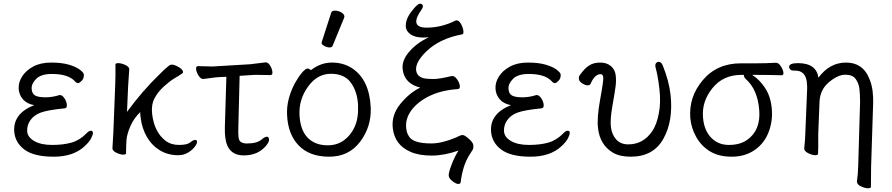

<svg xmlns="http://www.w3.org/2000/svg" viewBox="-20 -821 4776 1028"><path d="M298 -312H301Q314 -312 325.5 -294Q337 -276 338 -259Q339 -242 326 -241Q236 -232 199 -218.5Q162 -205 143 -178Q124 -151 125.5 -119Q127 -87 163 -66Q199 -45 259 -45Q319 -45 363 -57.5Q407 -70 443 -107Q456 -121 466.5 -121Q477 -121 477.5 -110.5Q478 -100 468 -80.5Q458 -61 433 -38Q373 18 267.5 18Q162 18 111 -20Q60 -58 56 -119Q51 -214 163 -258Q124 -265 103 -289Q82 -313 80 -346Q78 -379 98 -411Q118 -443 157.5 -464.5Q197 -486 254 -486Q311 -486 349.5 -474.5Q388 -463 408 -447.5Q428 -432 429 -422Q430 -401 417.5 -388.5Q405 -376 398.5 -376Q392 -376 387 -380L378 -389Q342 -425 258 -425Q200 -425 174 -399Q148 -373 149.5 -346Q151 -319 168.5 -309.5Q186 -300 223.5 -300Q261 -300 298 -312Z M582 -27 587 -115 597 -369Q599 -422 598 -475Q598 -483 613 -483Q628 -483 649 -474Q670 -465 672 -452V-449Q669 -414 666 -360L660 -222Q741 -333 835 -424Q864 -454 888 -472Q893 -475 902 -475Q911 -475 925 -468Q959 -452 960 -436Q961 -431 956 -428Q936 -414 914 -401.5Q892 -389 859 -359.5Q826 -330 807.5 -295Q789 -260 794.5 -211.5Q800 -163 818 -127Q836 -91 865.5 -68Q895 -45 938.5 -45Q982 -45 998.5 -58.5Q1015 -72 1024.5 -72Q1034 -72 1035 -62.5Q1036 -53 1023 -35.5Q1010 -18 987 -4Q964 10 934 10Q880 10 837 -15.5Q794 -41 767 -87Q740 -133 733 -192L731 -207Q731 -214 731 -221Q696 -187 678 -145Q660 -103 657.5 -74.5Q655 -46 655 -1Q655 7 640 7Q625 7 604.5 -2.5Q584 -12 582 -25Z M1428 -419 1363 -420Q1353 -420 1343 -420Q1333 -420 1325 -419L1263 -415L1256 -136Q1255 -108 1257 -88.5Q1259 -69 1268 -62Q1277 -55 1295 -53H1306Q1358 -53 1383 -76Q1399 -89 1409 -89Q1419 -89 1420.5 -75Q1422 -61 1404 -40Q1361 11 1285 11Q1197 11 1186 -87Q1183 -110 1184 -142L1192 -410L1151 -408Q1133 -407 1106.5 -403Q1080 -399 1069 -398H1068Q1055 -398 1043.5 -415.5Q1032 -433 1030 -450Q1028 -467 1041 -467L1118 -465L1319 -477Q1340 -479 1364.5 -482.5Q1389 -486 1401 -487H1403Q1416 -487 1426.5 -469.5Q1437 -452 1438.5 -435.5Q1440 -419 1428 -419Z M1753 -752Q1756 -764 1773.5 -764Q1791 -764 1807.5 -754.5Q1824 -745 1824 -732Q1824 -729 1823 -727L1761 -576Q1758 -567 1744.5 -567Q1731 -567 1716.5 -575Q1702 -583 1702 -589.5Q1702 -596 1703 -597ZM1644 -445Q1697 -486 1757 -486Q1817 -486 1863 -457Q1958 -396 1965 -245Q1969 -143 1908.5 -62.5Q1848 18 1742.5 18Q1637 18 1579 -42.5Q1521 -103 1517 -207Q1513 -287 1558 -374Q1578 -410 1597 -432Q1616 -454 1626.5 -454Q1637 -454 1644 -445ZM1735 -43Q1784 -43 1821 -69.5Q1858 -96 1879 -142Q1900 -188 1897 -258Q1894 -328 1859.5 -377Q1825 -426 1752 -426Q1679 -426 1629.5 -357.5Q1580 -289 1583.5 -207.5Q1587 -126 1626.5 -84.5Q1666 -43 1735 -43Z M2399 -414H2402Q2415 -414 2427.5 -396Q2440 -378 2442 -361.5Q2444 -345 2431 -344Q2342 -338 2278.5 -306.5Q2215 -275 2182 -229.5Q2149 -184 2155 -134Q2157 -110 2169 -92Q2190 -53 2289 -53Q2346 -53 2422 -85Q2427 -87 2437.5 -92.5Q2448 -98 2456.5 -98Q2465 -98 2478 -88Q2512 -62 2514 -44.5Q2516 -27 2509.5 -17Q2503 -7 2491 12Q2457 69 2447 152Q2446 164 2434 164Q2422 164 2403 149.5Q2384 135 2382.5 120Q2381 105 2397.5 61.5Q2414 18 2435 -15Q2359 12 2291 12Q2223 12 2178 -8Q2093 -45 2083 -135Q2075 -205 2123.5 -264.5Q2172 -324 2230 -352Q2145 -373 2136 -450Q2130 -496 2170.5 -543.5Q2211 -591 2277 -622Q2261 -620 2246 -620Q2204 -620 2180 -636Q2156 -652 2153 -675Q2149 -714 2181.5 -757.5Q2214 -801 2228.5 -801Q2243 -801 2244 -789Q2245 -781 2238 -771Q2206 -726 2209 -702Q2212 -673 2264 -673Q2343 -673 2417 -710Q2421 -712 2424 -712Q2438 -712 2448.5 -692.5Q2459 -673 2461 -655.5Q2463 -638 2454 -637Q2335 -615 2263 -546Q2203 -488 2208 -444Q2211 -424 2224.5 -413.5Q2238 -403 2256.5 -400.5Q2275 -398 2303.5 -398Q2332 -398 2399 -414Z M2851 -312H2854Q2867 -312 2878.5 -294Q2890 -276 2891 -259Q2892 -242 2879 -241Q2789 -232 2752 -218.5Q2715 -205 2696 -178Q2677 -151 2678.5 -119Q2680 -87 2716 -66Q2752 -45 2812 -45Q2872 -45 2916 -57.5Q2960 -70 2996 -107Q3009 -121 3019.5 -121Q3030 -121 3030.5 -110.5Q3031 -100 3021 -80.5Q3011 -61 2986 -38Q2926 18 2820.5 18Q2715 18 2664 -20Q2613 -58 2609 -119Q2604 -214 2716 -258Q2677 -265 2656 -289Q2635 -313 2633 -346Q2631 -379 2651 -411Q2671 -443 2710.5 -464.5Q2750 -486 2807 -486Q2864 -486 2902.5 -474.5Q2941 -463 2961 -447.5Q2981 -432 2982 -422Q2983 -401 2970.5 -388.5Q2958 -376 2951.5 -376Q2945 -376 2940 -380L2931 -389Q2895 -425 2811 -425Q2753 -425 2727 -399Q2701 -373 2702.5 -346Q2704 -319 2721.5 -309.5Q2739 -300 2776.5 -300Q2814 -300 2851 -312Z M3489 -464V-468Q3488 -478 3493.5 -484Q3499 -490 3506 -490Q3520 -490 3528 -472Q3562 -387 3570 -316Q3586 -176 3532.5 -79Q3479 18 3357 18Q3298 18 3261 -4Q3192 -46 3182 -134Q3175 -189 3193.5 -289.5Q3212 -390 3210 -407Q3208 -424 3196 -424Q3164 -424 3142 -372Q3138 -364 3126 -364Q3114 -364 3097.5 -374.5Q3081 -385 3079.5 -397.5Q3078 -410 3084 -418Q3109 -454 3133.5 -470Q3158 -486 3193.5 -486Q3229 -486 3251 -467Q3273 -448 3276.5 -418.5Q3280 -389 3276 -358.5Q3272 -328 3259 -254.5Q3246 -181 3251 -140.5Q3256 -100 3279.5 -74Q3303 -48 3344 -48Q3425 -48 3473 -120Q3496 -154 3507.5 -214Q3519 -274 3510.5 -346Q3502 -418 3489 -464Z M4165 -418Q4098 -420 4038 -420H4007Q4047 -395 4077 -349Q4107 -303 4112.5 -237Q4118 -171 4094.5 -111.5Q4071 -52 4019.5 -17Q3968 18 3898.5 18Q3829 18 3782.5 -10Q3736 -38 3708.5 -86Q3681 -134 3676 -189Q3667 -302 3743 -392Q3819 -482 3947 -482H4029Q4083 -482 4134 -485H4135Q4149 -485 4161 -466Q4173 -447 4174.5 -432.5Q4176 -418 4165 -418ZM3962 -420H3948Q3852 -420 3794.5 -349Q3737 -278 3744 -193Q3749 -125 3786.5 -85Q3824 -45 3882.5 -45Q3941 -45 3979 -71Q4054 -123 4045 -232.5Q4036 -342 3974 -397Q3963 -407 3963 -417Z M4205 -461Q4203 -483 4252 -483Q4351 -483 4362 -405Q4422 -486 4509.5 -486Q4597 -486 4632 -406Q4648 -369 4652 -333.5Q4656 -298 4655 -270L4644 73L4643 179Q4643 187 4627.5 187Q4612 187 4591 177.5Q4570 168 4569 155L4568 152Q4574 111 4575 65L4585 -274Q4585 -316 4581.5 -345.5Q4578 -375 4561.5 -398Q4545 -421 4506 -421Q4467 -421 4419.5 -382Q4372 -343 4368 -279L4361 -104Q4361 -95 4361 -74Q4361 -53 4361 -31.5Q4361 -10 4360 1Q4360 10 4345 10Q4330 10 4309 0Q4288 -10 4286 -23V-26Q4291 -73 4292 -112L4301 -330Q4303 -354 4300 -380Q4293 -443 4238 -443H4228Q4218 -443 4212 -448.5Q4206 -454 4205 -461Z"/></svg>

Font: ToneOZ-Pinyin-WenKai-Regular
Style: Regular
Weight: 400
Designer: Fontworks Inc.
Foundry: ToneOZ
Version: Version 0.240331